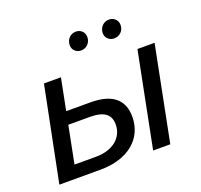

<svg xmlns="http://www.w3.org/2000/svg" viewBox="-126 -869 1058 1010"><g transform="rotate(-20 403.5 -363.5)"><path d="M390 -624C419 -624 444 -647 444 -680C444 -708 423 -727 396 -727C367 -727 342 -704 342 -670C342 -643 363 -624 390 -624ZM575 -624C605 -624 630 -647 630 -680C630 -708 608 -727 582 -727C552 -727 527 -704 527 -670C527 -643 549 -624 575 -624ZM565 0H661L766 -530H670ZM342 -351H206L241 -528H146L40 0H271C424 0 523 -81 523 -205C523 -302 462 -351 342 -351ZM271 -72H151L192 -280H313C391 -280 427 -253 427 -197C427 -121 364 -72 271 -72Z"/></g></svg>

Font: AWKNG-Font Medium
Style: Italic
Weight: 500
Italic angle: -11.3°
Designer: Awakening Church
Foundry: Awakening Church
Version: Version 1.700;PS 001.700;hotconv 1.0.88;makeotf.lib2.5.64775